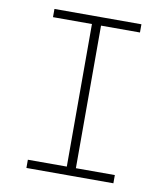

<svg xmlns="http://www.w3.org/2000/svg" viewBox="-82 -805 765 874"><g transform="rotate(10 300.0 -367.5)"><path d="M99 0V-38H279V-697H99V-735H501V-697H321V-38H501V0Z"/></g></svg>

Font: Iosevka Curly XLtEx
Style: Regular
Weight: 200
Width: 7
Monospace: yes
Designer: Belleve Invis
Foundry: Belleve Invis
Version: Version 11.1.0; ttfautohint (v1.8.3)